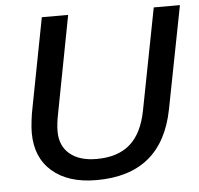

<svg xmlns="http://www.w3.org/2000/svg" viewBox="-51 -740 833 802"><g transform="rotate(-5 366.0 -339.0)"><path d="M322.3 9.8Q203.6 9.8 136.5 -48.6Q69.3 -106.9 69.3 -210.4Q69.3 -231.9 73 -262Q76.7 -292 80.6 -310.1L153.3 -688H263.7L186 -281.7Q177.2 -238.3 177.2 -207Q177.2 -146 217.8 -112.1Q258.3 -78.1 330.1 -78.1Q419.4 -78.1 470.9 -123.5Q522.5 -168.9 540.5 -264.2L622.6 -688H732.4L648.9 -258.8Q622.6 -124 541 -57.1Q459.5 9.8 322.3 9.8Z"/></g></svg>

Font: Arimo Medium
Style: Italic
Weight: 500
Italic angle: -12°
Designer: Steve Matteson
Foundry: Monotype Imaging Inc.
Version: Version 1.33